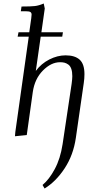

<svg xmlns="http://www.w3.org/2000/svg" viewBox="-20 -766 562 1089"><path d="M64.9 6.8 66.9 -17.1 143.1 -558.1H80.1L85 -583H146L157.2 -662.1Q159.2 -677.7 159.2 -683.1Q159.2 -693.4 152.3 -697.8Q145.5 -702.1 127.9 -702.1H98.1L102.1 -729Q155.8 -729 178.2 -731.7Q200.7 -734.4 228 -746.1L233.9 -717.8L214.8 -583H336.9L333 -558.1H210.9L183.1 -363.8Q213.4 -404.8 259.5 -428.5Q305.7 -452.1 352.1 -452.1Q404.8 -452.1 431.9 -427.5Q459 -402.8 459 -345.2Q459 -320.3 455.1 -294.9L410.2 16.1Q396 113.8 346.7 188.7Q297.4 263.7 232.9 303.2L221.2 283.2Q258.8 252 290.5 193.1Q322.3 134.3 335 51.8L386.2 -290Q390.1 -318.4 390.1 -334Q390.1 -358.9 384.3 -375.5Q378.4 -392.1 367.4 -399.9Q356.4 -407.7 345.7 -410.4Q335 -413.1 320.8 -413.1Q270 -413.1 223.4 -366Q176.8 -318.8 166 -244.1L131.8 0Z"/></svg>

Font: Dihjauti S
Style: Italic
Weight: 400
Italic angle: -9°
Designer: T. Christopher White
Version: Version 3.0.0